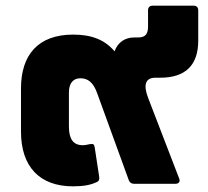

<svg xmlns="http://www.w3.org/2000/svg" viewBox="-20 -648 734 677"><path d="M518 -628C508 -628 502 -622 502 -612V-554C502 -528 492 -516 468 -516H454C421 -516 395 -499 384 -467C349 -508 303 -526 238 -526C113 -526 54 -453 54 -336V-184C54 -60 120 9 237 9C276 9 299 4 319 -5C328 -8 331 -14 330 -23L314 -128C312 -140 309 -141 298 -140C289 -138 280 -136 272 -136C238 -136 223 -158 223 -202V-322C223 -353 237 -372 263 -372C289 -372 308 -359 322 -321L434 -13C437 -5 443 0 452 0H599C611 0 616 -8 612 -18L503 -301C484 -349 493 -374 528 -374H545C634 -374 679 -418 679 -505V-612C679 -622 673 -628 663 -628Z"/></svg>

Font: LINE Seed Sans TH ExtraBold
Style: Regular
Weight: 800
Designer: Dalton Maag Ltd | Thai characters by Cadson Demak Co.,Ltd.
Foundry: Dalton Maag Ltd
Version: Version 1.003